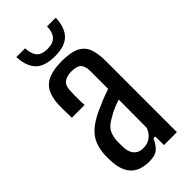

<svg xmlns="http://www.w3.org/2000/svg" viewBox="-244 -825 886 886"><g transform="rotate(-45 199.0 -381.5)"><path d="M159.4 6.4Q102.8 6.4 72 -22.9Q41.3 -52.2 36.6 -113.2Q36.1 -125.6 35.7 -137.9Q35.3 -150.2 35.8 -162.5Q38.2 -198.7 49.7 -227.3Q61.2 -255.8 87 -279.1Q112.8 -302.4 157.7 -323.5Q181.8 -334.7 208.7 -345.8Q235.6 -356.8 262.2 -365.6V-481Q262.2 -513.5 248.4 -528Q234.6 -542.5 199.6 -542.5Q169.8 -542.5 152 -530Q134.2 -517.5 132.7 -486.4Q131.8 -472.1 131.5 -452.9Q131.3 -433.6 131.7 -416.1Q132.2 -398.6 132.7 -389.7H49.7Q49.2 -410 48.7 -432.5Q48.2 -454.9 48.7 -475.7Q50.8 -521.1 66.2 -550.3Q81.6 -579.5 114.6 -593.5Q147.7 -607.6 203 -607.6Q258.3 -607.6 289.4 -592.9Q320.5 -578.2 333.1 -546.4Q345.6 -514.6 345.6 -463.7L345.4 0H260.8V-56.3H248.9Q235.6 -26.6 217.4 -10.1Q199.1 6.4 159.4 6.4ZM183.4 -56.9Q211.5 -56.9 231 -71.1Q250.5 -85.3 261 -112.2L262 -296.1Q242 -290 221.1 -281Q200.1 -271.9 175 -256.6Q142.4 -238.2 132.2 -215.2Q122 -192.2 120.9 -162.5Q120.8 -148.8 121 -139Q121.2 -129.1 121.7 -118.6Q124.2 -89.8 140.2 -73.3Q156.2 -56.9 183.4 -56.9ZM195.3 -645Q130.2 -645 99.8 -675.3Q69.4 -705.6 66.5 -768.8H123.9Q124.7 -732.9 140.5 -713.2Q156.4 -693.4 195.3 -693.4Q231.9 -693.4 249.1 -712.6Q266.3 -731.7 266.7 -768.8H323.7Q320.7 -705.6 290.5 -675.3Q260.3 -645 195.3 -645Z"/></g></svg>

Font: Big Shoulders Text SC Thin
Style: Regular
Weight: 100
Designer: Patric King
Foundry: XO Type Co
Version: Version 2.002